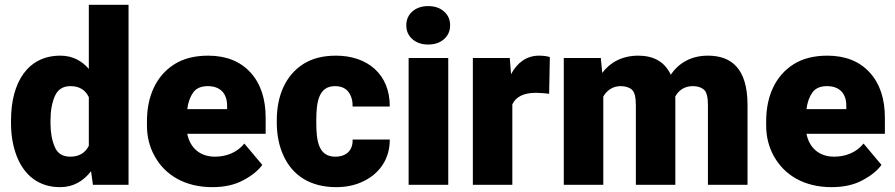

<svg xmlns="http://www.w3.org/2000/svg" viewBox="-20 -770 3728 800"><path d="M25.9 -257.8C25.9 -206.5 33.7 -161.1 49.3 -120.6C80.1 -40 141.1 9.8 230.5 9.8C285.6 9.8 327.6 -15.6 359.4 -56.6L367.2 0H515.6V-750H350.1V-482.9C320.3 -517.6 280.8 -538.1 231.4 -538.1C97.2 -538.1 25.9 -429.2 25.9 -268.1ZM190.4 -268.1C190.4 -309.1 196.8 -343.3 209 -370.6C221.2 -397.5 242.7 -411.1 273.4 -411.1C310.1 -411.1 335.4 -396 350.1 -365.2V-162.6C335 -132.3 309.1 -117.2 272.5 -117.2C240.7 -117.2 219.2 -130.9 208 -158.2C196.3 -185.1 190.4 -218.3 190.4 -257.8Z M864.7 9.8C915.5 9.8 959 0 994.6 -19.5C1030.3 -38.6 1056.6 -60.1 1072.8 -83L998 -171.9C966.8 -132.8 920.4 -117.2 875.5 -117.2C813 -117.2 772 -153.8 760.3 -212.4H1086.9V-279.3C1086.9 -358.9 1065.9 -421.9 1023.4 -468.3C981 -514.6 921.9 -538.1 847.2 -538.1C791 -538.1 743.7 -525.9 706.1 -502C629.9 -453.6 592.3 -368.2 592.3 -265.1V-246.6C592.3 -200.2 603 -157.7 624.5 -119.1C667.5 -41 750 9.8 864.7 9.8ZM845.7 -411.1C897.9 -411.1 926.8 -380.4 926.3 -328.1V-315.4H760.3C763.7 -343.3 772 -366.2 784.7 -384.3C797.4 -402.3 817.9 -411.1 845.7 -411.1Z M1377 -117.2C1308.1 -117.2 1297.9 -180.7 1297.9 -258.3V-269.5C1297.9 -345.7 1308.1 -411.1 1376 -411.1C1400.9 -411.1 1419.9 -402.8 1432.1 -386.7C1444.3 -370.1 1449.7 -350.1 1449.2 -326.2H1604C1605 -460.9 1510.7 -538.1 1379.9 -538.1C1325.2 -538.1 1279.8 -526.4 1243.2 -502.9C1169.9 -455.6 1133.3 -371.6 1133.3 -269.5V-258.3C1133.3 -207.5 1142.6 -162.1 1161.1 -121.6C1197.8 -40.5 1271 9.8 1380.9 9.8C1423.3 9.8 1461.4 1.5 1495.1 -15.1C1562.5 -47.9 1604.5 -108.9 1604 -188.5H1449.2C1450.7 -143.6 1423.3 -117.2 1377 -117.2Z M1672.9 -664.6C1672.9 -641.1 1681.2 -622.1 1698.2 -606.9C1715.3 -591.8 1737.3 -584.5 1764.2 -584.5C1791 -584.5 1813 -591.8 1830.1 -606.9C1847.2 -622.1 1855.5 -641.1 1855.5 -664.6C1855.5 -688 1847.2 -707 1830.1 -722.2C1813 -737.3 1791 -744.6 1764.2 -744.6C1737.3 -744.6 1715.3 -737.3 1698.2 -722.2C1681.2 -707 1672.9 -688 1672.9 -664.6ZM1682.6 -528.3V0H1847.7V-528.3Z M2271 -532.2C2258.8 -536.1 2243.7 -538.1 2225.6 -538.1C2175.3 -538.1 2135.3 -509.8 2109.4 -460.9L2104 -528.3H1950.2V0H2114.7V-335C2129.4 -367.2 2162.6 -383.3 2213.9 -383.3C2229 -383.3 2254.9 -380.9 2268.1 -379.4Z M2565.4 -411.1C2585.4 -411.1 2601.6 -406.2 2612.8 -396.5C2624 -386.7 2629.4 -365.2 2629.4 -331.5V0H2793.9V-352.5C2793.9 -357.9 2793.9 -362.8 2793.5 -367.7C2808.6 -395 2833 -411.1 2866.7 -411.1C2886.2 -411.1 2901.9 -406.2 2913.1 -396.5C2924.3 -386.7 2929.7 -365.2 2929.7 -332.5V0H3094.7V-332.5C3094.7 -485.8 3026.4 -538.1 2929.7 -538.1C2859.9 -538.1 2808.1 -507.8 2774.9 -458.5C2749.5 -513.7 2701.7 -538.1 2639.6 -538.1C2573.7 -538.1 2522.9 -511.2 2489.3 -466.3L2483.4 -528.3H2329.1V0H2493.7V-367.7C2509.3 -394.5 2534.2 -411.1 2565.4 -411.1Z M3444.8 9.8C3495.6 9.8 3539.1 0 3574.7 -19.5C3610.4 -38.6 3636.7 -60.1 3652.8 -83L3578.1 -171.9C3546.9 -132.8 3500.5 -117.2 3455.6 -117.2C3393.1 -117.2 3352.1 -153.8 3340.3 -212.4H3667V-279.3C3667 -358.9 3646 -421.9 3603.5 -468.3C3561 -514.6 3502 -538.1 3427.2 -538.1C3371.1 -538.1 3323.7 -525.9 3286.1 -502C3210 -453.6 3172.4 -368.2 3172.4 -265.1V-246.6C3172.4 -200.2 3183.1 -157.7 3204.6 -119.1C3247.6 -41 3330.1 9.8 3444.8 9.8ZM3425.8 -411.1C3478 -411.1 3506.8 -380.4 3506.3 -328.1V-315.4H3340.3C3343.8 -343.3 3352.1 -366.2 3364.7 -384.3C3377.4 -402.3 3397.9 -411.1 3425.8 -411.1Z"/></svg>

Font: Vazirmatn Black
Style: Regular
Weight: 900
Designer: Saber Rastikerdar
Foundry: Saber Rastikerdar
Version: Version 33.003